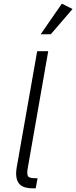

<svg xmlns="http://www.w3.org/2000/svg" viewBox="-20 -1018 414 1043"><path d="M71 -110 182 -740H242L132 -112Q125 -76 131 -63Q137 -50 168 -50H184L174 5H158Q101 5 81 -24Q61 -53 71 -110ZM256 -832H201L316 -998L374 -969Z"/></svg>

Font: Inria Sans Light
Style: Italic
Weight: 300
Italic angle: -10°
Designer: Black Foundry Team
Foundry: Black Foundry
Version: Version 1.2; ttfautohint (v1.8.3)